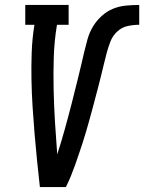

<svg xmlns="http://www.w3.org/2000/svg" viewBox="-20 -755 582 775"><path d="M141 0Q135 -54 129.5 -107.5Q124 -161 119.5 -215.5Q115 -270 111.5 -324.5Q108 -379 107 -434Q106 -489 108 -544.5Q110 -600 119 -655H82V-735H257V-655H210Q199 -589 197 -523Q195 -457 196.5 -391.5Q198 -326 202 -261Q206 -196 211 -132Q219 -157 227 -183Q235 -209 242 -235Q249 -261 256 -286.5Q263 -312 269.5 -338Q276 -364 282.5 -390Q289 -416 295.5 -442Q302 -468 308 -494Q314 -520 320 -545.5Q326 -571 333.5 -597.5Q341 -624 355 -647.5Q369 -671 390.5 -690.5Q412 -710 437 -720Q462 -730 489 -732.5Q516 -735 542 -735V-655Q519 -655 495.5 -650Q472 -645 453.5 -628Q435 -611 426 -588Q417 -565 411 -542.5Q405 -520 399.5 -497Q394 -474 388.5 -451.5Q383 -429 377 -406Q371 -383 365 -360.5Q359 -338 353 -315Q347 -292 340.5 -269.5Q334 -247 327.5 -224Q321 -201 313.5 -178.5Q306 -156 298.5 -133.5Q291 -111 283 -88.5Q275 -66 266 -44Q257 -22 246 0Z"/></svg>

Font: Iosevka Curly Slab MdObl
Style: Regular
Weight: 500
Italic angle: -9°
Monospace: yes
Designer: Belleve Invis
Foundry: Belleve Invis
Version: Version 11.0.0; ttfautohint (v1.8.3)